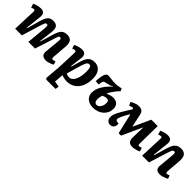

<svg xmlns="http://www.w3.org/2000/svg" viewBox="220 -1701 3094 3094"><g transform="rotate(45 1767.0 -154.0)"><path d="M411.5 -343.5Q415 -381.5 410 -398.5Q405 -415.5 385.5 -415.5Q372.5 -415.5 363.8 -406Q355 -396.5 347 -373.2Q339 -350 326 -309.5L231 0H79L94.5 -400.5Q95.5 -421.5 90 -429.2Q84.5 -437 69.5 -437Q60.5 -437 48 -432.2Q35.5 -427.5 20.5 -421.5L-0.5 -490Q19 -499.5 43 -507.8Q67 -516 93 -520.8Q119 -525.5 143.5 -525.5Q191.5 -525.5 214.3 -498.8Q237 -472 230.5 -416L201 -145L210.5 -143L271.5 -363Q286.5 -417 305.3 -453Q324 -489 352.8 -507.3Q381.5 -525.5 426.5 -525.5Q469.5 -525.5 495 -509.3Q520.5 -493 529.8 -459.8Q539 -426.5 532.5 -375L503.5 -143.5L512 -141.5L576.5 -358Q594 -416 613.8 -453Q633.5 -490 663.8 -507.8Q694 -525.5 741.5 -525.5Q789 -525.5 815.5 -507Q842 -488.5 852 -454.3Q862 -420 858 -373.5L838 -120Q836.5 -97 840.8 -85.3Q845 -73.5 862 -73.5Q873 -73.5 884.8 -77.8Q896.5 -82 908.5 -89.5L930.5 -33Q914 -20.5 888.8 -9.7Q863.5 1 837.3 7.5Q811 14 790 14Q754 14 730.3 2.2Q706.5 -9.5 696 -32Q685.5 -54.5 688.5 -87L713.5 -351Q717 -389 711.5 -402.2Q706 -415.5 689.5 -415.5Q677.5 -415.5 669.8 -407.7Q662 -400 652.8 -375Q643.5 -350 627 -298L531.5 0H379.5Z M1030 -392Q1031.5 -416.5 1026 -426.5Q1020.5 -436.5 1006.5 -436.5Q997 -436.5 980.5 -432.2Q964 -428 954.5 -422.5L936 -489Q954 -498 978.3 -506.5Q1002.5 -515 1030.5 -520.5Q1058.5 -526 1086 -526Q1134 -526 1154 -496Q1174 -466 1167.5 -418L1141 -211L1151 -208.5L1185.5 -332Q1198 -375.5 1211.5 -411.2Q1225 -447 1244.8 -472.5Q1264.5 -498 1294 -512Q1323.5 -526 1367 -526Q1420.5 -526 1458 -500.8Q1495.5 -475.5 1515.5 -428Q1535.5 -380.5 1535.5 -312Q1535.5 -243 1518 -183.8Q1500.5 -124.5 1466 -80Q1431.5 -35.5 1381 -10.8Q1330.5 14 1264 14Q1228.5 14 1197.5 6.3Q1166.5 -1.5 1148 -10.5L1135.5 148.5L1234 164L1226 226.5L1015 226L995 206.5L1018 -62.5ZM1330.5 -439.5Q1315 -439.5 1303 -431.7Q1291 -424 1279.8 -403Q1268.5 -382 1255.5 -343Q1242.5 -304 1224.5 -241L1177.5 -76Q1192 -69 1209.8 -64.3Q1227.5 -59.5 1248 -59.5Q1280.5 -59.5 1305.5 -80.5Q1330.5 -101.5 1347.3 -138.3Q1364 -175 1372.5 -223.3Q1381 -271.5 1381 -325Q1381 -348.5 1379 -369Q1377 -389.5 1371.8 -405.5Q1366.5 -421.5 1356.5 -430.5Q1346.5 -439.5 1330.5 -439.5Z M1858 -301.5Q1896.5 -317 1925.3 -324.8Q1954 -332.5 1985 -332.5Q2043.5 -332.5 2078.5 -300Q2113.5 -267.5 2113.5 -206Q2113.5 -159.5 2095 -119.3Q2076.5 -79 2043 -49Q2009.5 -19 1963.8 -2Q1918 15 1863.5 15Q1808.5 15 1767 -4.5Q1725.5 -24 1702.3 -60Q1679 -96 1679 -144.5Q1679 -187.5 1692.5 -229Q1706 -270.5 1730 -309.5Q1754 -348.5 1786 -384.8Q1818 -421 1855 -455L1852 -460Q1828 -442.5 1802.5 -434Q1777 -425.5 1752.3 -421.5Q1727.5 -417.5 1704.5 -411Q1694 -409 1686.3 -397.7Q1678.5 -386.5 1673.8 -366.5Q1669 -346.5 1666.5 -316.5L1594 -319.5Q1597.5 -396 1607.2 -441.8Q1617 -487.5 1633.3 -508Q1649.5 -528.5 1673 -528.5Q1687.5 -528.5 1708.3 -526.5Q1729 -524.5 1752.5 -521.5Q1776 -518.5 1799.8 -516.5Q1823.5 -514.5 1844.5 -514.5Q1865 -514.5 1887 -517.3Q1909 -520 1930.8 -524.3Q1952.5 -528.5 1972 -533.5L1993.5 -489.5Q1963.5 -459.5 1937.5 -426.5Q1911.5 -393.5 1891.5 -361.8Q1871.5 -330 1858 -301.5ZM1838 -231Q1828 -207 1823.3 -182Q1818.5 -157 1818.5 -136.5Q1818.5 -98 1833.5 -78Q1848.5 -58 1877.5 -58Q1902 -58 1922.3 -76.5Q1942.5 -95 1954.8 -125.3Q1967 -155.5 1967 -191.5Q1967 -222.5 1955 -237Q1943 -251.5 1917 -251.5Q1901.5 -251.5 1883.3 -247.2Q1865 -243 1838 -231Z M2504 12.5H2449L2368.5 -333.5H2363.5Q2344.5 -303 2329.8 -277Q2315 -251 2304.3 -229.8Q2293.5 -208.5 2286 -190Q2278.5 -171.5 2274 -156Q2266 -131 2273.8 -117.3Q2281.5 -103.5 2306.5 -99.5L2338 -97Q2344 -46.5 2321.5 -15.8Q2299 15 2254 15Q2218.5 15 2193.7 -10.5Q2169 -36 2169 -82Q2169 -107 2177.2 -134.8Q2185.5 -162.5 2201.7 -195.5Q2218 -228.5 2243 -269.5Q2254 -287.5 2265.5 -306Q2277 -324.5 2288.5 -343.8Q2300 -363 2312.5 -383Q2325 -403 2338.5 -423.5Q2333 -433.5 2327.5 -437.2Q2322 -441 2313.5 -441Q2305.5 -441 2291.8 -435.7Q2278 -430.5 2257.5 -418.5L2227 -478Q2255 -497.5 2294.8 -513Q2334.5 -528.5 2373 -528.5Q2417 -528.5 2444.5 -510.3Q2472 -492 2482 -442L2529.5 -222.5H2533.5L2667 -514.5H2813L2807 -107.5Q2806.5 -89 2812 -80.8Q2817.5 -72.5 2830 -72.5Q2839 -72.5 2849.5 -75.8Q2860 -79 2878.5 -86.5L2898.5 -22Q2885 -14.5 2861.8 -6.3Q2838.5 2 2811 8Q2783.5 14 2757 14Q2707.5 14 2681.5 -14Q2655.5 -42 2658 -101L2664 -328H2659Z M3531.5 -33Q3518.5 -23 3493 -12Q3467.5 -1 3438.5 6.5Q3409.5 14 3384.5 14Q3333 14 3309 -11.8Q3285 -37.5 3289.5 -85.5L3314.5 -357Q3318 -390.5 3311.3 -403.2Q3304.5 -416 3289 -416Q3274 -416 3264.8 -407Q3255.5 -398 3247.5 -377.2Q3239.5 -356.5 3227.5 -319L3127 0H2972.5L2988.5 -402Q2989.5 -420.5 2984 -428.7Q2978.5 -437 2965.5 -437Q2956.5 -437 2944.5 -433.2Q2932.5 -429.5 2914.5 -422.5L2893.5 -490Q2904.5 -496 2928.2 -504.8Q2952 -513.5 2981.3 -519.8Q3010.5 -526 3037.5 -526Q3085.5 -526 3108.5 -499.8Q3131.5 -473.5 3125.5 -421L3095 -145L3104.5 -142.5L3173 -374.5Q3188 -424.5 3208.3 -458Q3228.5 -491.5 3259.8 -508.8Q3291 -526 3338 -526Q3384 -526 3412.3 -507.8Q3440.5 -489.5 3452.3 -454.5Q3464 -419.5 3460 -370L3440 -116.5Q3438.5 -93.5 3443 -83.5Q3447.5 -73.5 3463.5 -73.5Q3474.5 -73.5 3487 -78.3Q3499.5 -83 3509.5 -89.5Z"/></g></svg>

Font: Literata
Style: Italic
Weight: 400
Italic angle: -2°
Designer: Latin by Veronika Burian and Jose Scaglione. Greek by Irene Vlachou. Cyrillic by Vera Evstafieva
Foundry: TypeTogether
Version: Version 3.103;gftools[0.9.29]